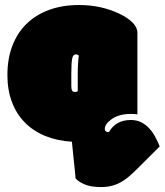

<svg xmlns="http://www.w3.org/2000/svg" viewBox="-20 -570 663 773"><path d="M297.4 -346.2Q292.5 -351.1 285.6 -351.1Q274.4 -351.1 271 -335.9Q267.1 -319.3 267.1 -273.4V-223.6Q267.1 -210.4 270.5 -205.1Q273.9 -199.7 281.7 -199.7Q289.6 -199.7 293 -203.1V-268.6Q293 -316.4 297.4 -346.2ZM533.2 -109.4Q525.9 -111.3 505.9 -111.3Q457.5 -111.3 427.7 -88.9Q401.9 -70.3 401.9 -50.8Q401.9 -38.1 418.5 -38.1Q446.3 -86.9 506.8 -86.9Q530.8 -86.9 548.8 -77.6Q566.9 -68.4 580.8 -53.2Q594.7 -38.1 605 -19Q615.2 0 623 19.5L529.3 112.8Q513.2 128.9 497.8 141.8Q482.4 154.8 465.6 164.1Q448.7 173.3 429.4 178.2Q410.2 183.1 386.7 183.1Q345.2 183.1 320.1 172.1Q294.9 161.1 284.2 147.9Q282.7 132.8 280.8 110.8Q278.3 91.3 275.9 64.5Q273.4 37.6 269.5 0.5Q210 -2.9 161.9 -22.7Q113.8 -42.5 80.1 -76.7Q46.4 -110.8 28.1 -159.2Q9.8 -207.5 9.8 -268.1Q9.8 -333.5 29.8 -385.7Q49.8 -438 87.2 -474.4Q124.5 -510.7 178 -530.3Q231.4 -549.8 297.9 -549.8Q387.2 -549.8 460.9 -514.6Q494.6 -498.5 513.9 -478.8Q533.2 -459 533.2 -438.5Z"/></svg>

Font: Modak sl
Style: Regular
Weight: 400
Designer: Sarang Kulkarni, Maithili Shingre, Noopur Datye
Foundry: Ek Type
Version: Version 1.036;PS Version 1.000;hotconv 1.0.79;makeotf.lib2.5